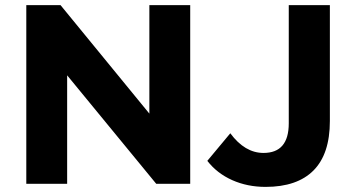

<svg xmlns="http://www.w3.org/2000/svg" viewBox="-20 -720 1389 752"><path d="M725 -700V0H592L243 -425V0H83V-700H217L565 -275V-700ZM792 -90 882 -198Q939 -121 1012 -121Q1111 -121 1111 -237V-700H1272V-246Q1272 -117 1208 -52.5Q1144 12 1020 12Q949 12 889.5 -14.5Q830 -41 792 -90Z"/></svg>

Font: APTA Sans Regular
Style: Bold Italic
Weight: 700
Version: Version 7.200